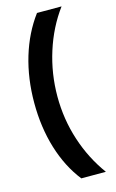

<svg xmlns="http://www.w3.org/2000/svg" viewBox="-126 -725 558 925"><g transform="rotate(-15 153.0 -262.5)"><path d="M159.2 150Q98.3 72.5 66.2 -32.5Q34.2 -137.5 34.2 -259.2Q34.2 -380.8 66.2 -487.1Q98.3 -593.3 159.2 -675H281.7Q218.3 -589.2 184.2 -481.7Q150 -374.2 150 -260Q150 -146.7 184.2 -41.7Q218.3 63.3 281.7 150Z"/></g></svg>

Font: Funnel Display Light SemiBold
Style: Regular
Weight: 600
Version: Version 1.000